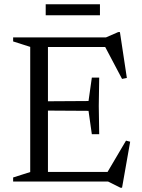

<svg xmlns="http://www.w3.org/2000/svg" viewBox="-20 -850 664 899"><path d="M444.5 -486.5 442.5 -354 444.5 -221.5H410L394.5 -331L152 -332.5V-375.5L394.5 -377L410 -486.5ZM574 -485 551.5 -480.5 467 -640.5 500 -630H152V-675H476.5L534 -700H541.5ZM476 -32 570 -191.5 589.5 -186.5 551.5 29H544L486 0H152V-45H505ZM41.5 0V-19L121.5 -44.5V-630.5L41.5 -656V-675H204.5V0ZM194 -778.5V-830H448V-778.5Z"/></svg>

Font: Newsreader 24pt
Style: Regular
Weight: 400
Designer: Hugues Gentile
Foundry: Production Type
Version: Version 1.003